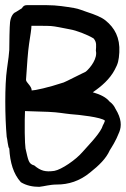

<svg xmlns="http://www.w3.org/2000/svg" viewBox="-36 -703 488 745"><path d="M61 -272C61 -272 143 -269 152 -269C194 -267 208 -263 238 -260C270 -258 358 -248 371 -235C371 -234 370 -230 367 -224C364 -218 362 -215 359 -206C344 -176 304 -136 283 -112C258 -83 203 -45 175 -40C140 -35 122 -40 97 -61C75 -67 74 -79 63 -127C62 -132 60 -162 60 -188V-238C60 -249 61 -259 61 -272ZM49 -671 25 -656C16 -653 6 -640 3 -617C1 -602 0 -531 0 -509C0 -502 -4 -468 -9 -435C-18 -373 -17 -249 -10 -172C-8 -169 -5 -129 0 -127C3 -72 16 -28 45 4C66 17 91 22 116 22C136 20 157 13 185 13C229 13 273 0 314 -34C348 -61 376 -88 390 -120C398 -133 413 -155 427 -191C436 -214 436 -242 412 -281C407 -292 400 -301 389 -309C376 -325 355 -336 324 -345C358 -368 390 -396 409 -432C422 -456 425 -468 427 -500C430 -557 409 -595 373 -624C358 -636 334 -646 300 -657C287 -661 270 -669 251 -672C220 -677 185 -683 146 -683H68C60 -683 54 -680 49 -671ZM86 -603C86 -603 154 -603 162 -602C177 -601 205 -595 236 -589C260 -585 302 -569 327 -554C340 -539 337 -526 336 -506C343 -478 317 -442 297 -425C271 -413 222 -387 211 -383C151 -363 99 -352 87 -352C87 -370 64 -383 65 -394C69 -453 72 -501 77 -534C82 -567 86 -590 86 -603Z"/></svg>

Font: Reckless Catfish
Style: Fax
Weight: 400
Foundry: Cannot Into Space Fonts
Version: Version 0.2894